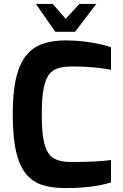

<svg xmlns="http://www.w3.org/2000/svg" viewBox="-20 -953 626 979"><path d="M313 6Q248 6 198.5 -9Q149 -24 114.5 -64Q80 -104 62.5 -178.5Q45 -253 45 -372Q45 -487 63.5 -560.5Q82 -634 117 -674.5Q152 -715 202 -731Q252 -747 315 -747Q365 -747 408.5 -741.5Q452 -736 487 -728.5Q522 -721 546 -712V-597Q528 -601 497.5 -605Q467 -609 428 -611.5Q389 -614 346 -614Q304 -614 274.5 -604.5Q245 -595 227.5 -569.5Q210 -544 201.5 -496Q193 -448 193 -371Q193 -297 200.5 -249Q208 -201 225 -174.5Q242 -148 271.5 -137.5Q301 -127 346 -127Q422 -127 469.5 -130Q517 -133 546 -137V-23Q519 -14 484 -7.5Q449 -1 407 2.5Q365 6 313 6ZM262 -791 163 -933H249L315 -857L385 -933H471L363 -791Z"/></svg>

Font: Exo Thin
Style: Bold
Weight: 700
Version: Version 2.000